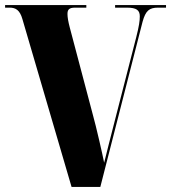

<svg xmlns="http://www.w3.org/2000/svg" viewBox="-20 -734 672 754"><path d="M68 -659 261 0H374L540 -649C552 -692 566 -704 601 -704H632V-714H432V-704H478C516 -704 529 -694 529 -670C529 -652 526 -631 515 -588L429 -253C411 -182 401 -144 389 -95C383 -126 357 -240 345 -282L254 -626C248 -649 245 -666 245 -679C245 -696 251 -704 275 -704H319V-714H0V-704H18C42 -704 58 -694 68 -659Z"/></svg>

Font: Noto Serif Display Condensed Black
Style: Regular
Weight: 900
Width: 3
Designer: Monotype Design Team
Foundry: Monotype Imaging Inc.
Version: Version 2.009